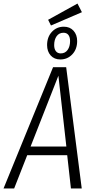

<svg xmlns="http://www.w3.org/2000/svg" viewBox="-40 -1065 536 1085"><path d="M422.9 -996.1 248 -920.9 231.9 -953.1 397.9 -1044.9ZM300.8 -729Q266.6 -729 246.3 -751.7Q226.1 -774.4 226.1 -810.1Q226.1 -856 253.2 -885Q280.3 -914.1 320.8 -914.1Q355 -914.1 375.5 -891.4Q396 -868.7 396 -833Q396 -787.1 368.7 -758.1Q341.3 -729 300.8 -729ZM318.8 -879.9Q293.9 -879.9 280 -860.4Q266.1 -840.8 266.1 -810.1Q266.1 -788.1 275.9 -775.6Q285.6 -763.2 303.2 -763.2Q328.1 -763.2 342 -782.7Q356 -802.2 356 -833Q356 -855.5 346.4 -867.7Q336.9 -879.9 318.8 -879.9ZM259.8 -685.1H334L421.9 0H360.8L339.8 -188H113.8L40 0H-20ZM132.8 -236.8H335L290 -637.2Z"/></svg>

Font: Fira Sans Compressed Light
Style: Italic
Weight: 300
Width: 3
Italic angle: -8°
Designer: Carrois Corporate & Edenspiekermann AG
Foundry: Carrois Corporate GbR & Edenspiekermann AG
Version: Version 4.203;PS 004.203;hotconv 1.0.88;makeotf.lib2.5.64775